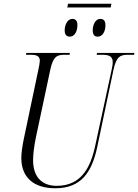

<svg xmlns="http://www.w3.org/2000/svg" viewBox="-20 -997 739 1027"><path d="M576 -977H344L340 -957H572ZM503 -801C528 -801 544 -828 544 -862C544 -887 533 -896 516 -896C489 -896 476 -862 476 -835C476 -809 487 -801 503 -801ZM354 -801C378 -801 394 -828 394 -863C394 -887 383 -896 367 -896C340 -896 326 -862 326 -835C326 -809 338 -801 354 -801ZM276 10C414 10 471 -75 500 -210L587 -624C603 -698 626 -704 667 -704H697L699 -714H499L497 -704H523C559 -704 583 -699 583 -664C583 -654 581 -641 577 -623L489 -216C464 -100 414 -3 283 -3C203 -3 157 -52 157 -140C157 -168 162 -215 172 -262L249 -624C264 -694 284 -704 325 -704H352L354 -714H121L119 -704H144C176 -704 193 -697 193 -672C193 -663 190 -646 185 -623L109 -262C100 -221 94 -179 94 -152C94 -49 159 10 276 10Z"/></svg>

Font: Noto Serif Display Condensed Light
Style: Italic
Weight: 300
Width: 3
Italic angle: -12°
Designer: Monotype Design Team
Foundry: Monotype Imaging Inc.
Version: Version 2.009